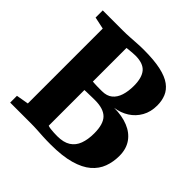

<svg xmlns="http://www.w3.org/2000/svg" viewBox="-192 -918 1092 1092"><g transform="rotate(45 354.5 -372.0)"><path d="M110 -67.5V-670L37 -685.5V-743H195.5Q227 -743 254.2 -744.8Q281.5 -746.5 307.5 -748.2Q333.5 -750 360 -750Q443.5 -750 497.8 -738Q552 -726 582.8 -703.2Q613.5 -680.5 626.2 -649.2Q639 -618 639 -580Q639 -528.5 617.2 -489.8Q595.5 -451 558.2 -427.2Q521 -403.5 474.5 -397Q539 -397 587.5 -377.2Q636 -357.5 662.8 -319Q689.5 -280.5 689.5 -225Q689.5 -176.5 674 -134.5Q658.5 -92.5 622 -61Q585.5 -29.5 523 -11.8Q460.5 6 366.5 6Q329 6 303.5 4.5Q278 3 254 1.5Q230 0 197.5 0H35.5V-54.5ZM283.5 -417Q290.5 -416.5 299.8 -416Q309 -415.5 319.2 -415.2Q329.5 -415 339.8 -415Q350 -415 358.5 -415Q397.5 -415 421 -434.2Q444.5 -453.5 455.2 -487.2Q466 -521 466 -564.5Q466 -630 439.5 -661.5Q413 -693 350 -693Q342.5 -693 329.2 -692Q316 -691 303 -689.8Q290 -688.5 283.5 -687.5ZM283.5 -62Q291 -59 304 -57.2Q317 -55.5 331.8 -54.8Q346.5 -54 359.5 -54Q410.5 -54 440.8 -73.5Q471 -93 484.2 -129Q497.5 -165 497.5 -214Q497.5 -289 466.2 -320Q435 -351 368 -351Q357.5 -351 345.5 -350.8Q333.5 -350.5 321.8 -350.2Q310 -350 300.2 -349.8Q290.5 -349.5 283.5 -349Z"/></g></svg>

Font: Merriweather 48pt Black
Style: Regular
Weight: 900
Version: Version 2.100